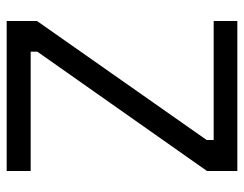

<svg xmlns="http://www.w3.org/2000/svg" viewBox="-98 -633 732 576"><g transform="rotate(90 268.0 -345.0)"><path d="M43 1V-90L400 -599V-620H43V-691H493V-600L135 -91V-71H493V1Z"/></g></svg>

Font: Cairo
Style: Regular
Weight: 400
Designer: Mohamed Gaber, Accademia di Belle Arti di Urbino
Foundry: Kief Type Foundry, Accademia di Belle Arti di Urbino
Version: Version 3.120